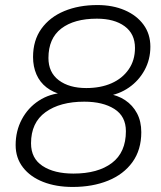

<svg xmlns="http://www.w3.org/2000/svg" viewBox="-20 -733 640 761"><path d="M268 8Q202 8 151 -12Q100 -32 71 -69.5Q42 -107 42 -158Q42 -214 66.5 -260Q91 -306 134 -334Q177 -362 231 -365L229 -357Q191 -366 164.5 -386.5Q138 -407 124.5 -438Q111 -469 111 -507Q111 -573 144 -619Q177 -665 234.5 -689Q292 -713 366 -713Q427 -713 474.5 -692.5Q522 -672 549 -635Q576 -598 576 -548Q576 -497 553 -455Q530 -413 491 -386Q452 -359 403 -352L405 -362Q446 -356 476 -336Q506 -316 523 -284Q540 -252 540 -209Q540 -139 505 -90.5Q470 -42 408.5 -17Q347 8 268 8ZM271 -45Q368 -45 423.5 -87Q479 -129 479 -213Q479 -272 433.5 -301Q388 -330 314 -330Q218 -330 160.5 -288.5Q103 -247 103 -165Q103 -105 149 -75Q195 -45 271 -45ZM322 -384Q379 -384 422 -403Q465 -422 490 -458Q515 -494 515 -543Q515 -599 474 -629Q433 -659 364 -659Q274 -659 223 -620Q172 -581 172 -503Q172 -446 213 -415Q254 -384 322 -384Z"/></svg>

Font: Nunito Sans 12pt Light
Style: Italic
Weight: 300
Italic angle: -9°
Designer: Vernon Adams
Foundry: Vernon Adams
Version: Version 3.101;gftools[0.9.27]